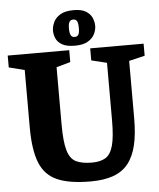

<svg xmlns="http://www.w3.org/2000/svg" viewBox="-67 -897 803 967"><g transform="rotate(-5 334.5 -413.5)"><path d="M352 20Q245 20 183.5 -7Q122 -34 96 -99Q70 -164 70 -278V-568L-9 -588V-648H302V-588L231 -568V-278Q231 -191 244 -147Q257 -103 287 -88.5Q317 -74 367 -74Q410 -74 436 -90Q462 -106 474 -150Q486 -194 486 -278V-568L408 -587V-648H678V-587L598 -568V-278Q598 -198 584.5 -141.5Q571 -85 542 -49Q513 -13 466 3.5Q419 20 352 20ZM333 -668Q291 -668 268.5 -681Q246 -694 237.5 -713.5Q229 -733 229 -753Q229 -773 239 -795Q249 -817 273.5 -832Q298 -847 341 -847Q382 -847 404 -833Q426 -819 434.5 -798.5Q443 -778 443 -759Q443 -739 433 -718Q423 -697 399 -682.5Q375 -668 333 -668ZM335 -712Q349 -712 354.5 -722Q360 -732 360 -754Q360 -779 354.5 -789.5Q349 -800 335 -800Q322 -800 316 -790Q310 -780 310 -757Q310 -733 316 -722.5Q322 -712 335 -712Z"/></g></svg>

Font: Faustina Light ExtraBold
Style: Regular
Weight: 800
Version: Version 1.200